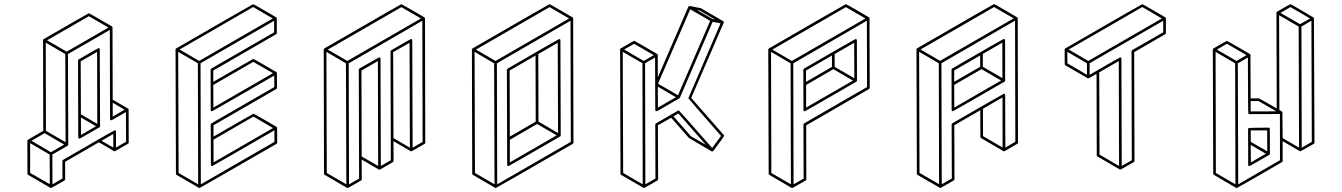

<svg xmlns="http://www.w3.org/2000/svg" viewBox="-20 -854 6632 949"><path d="M373.5 -168.9Q367.7 -168.9 366.7 -175.8Q366.7 -365.2 365.7 -554.7Q365.7 -558.6 369.1 -560.5Q464.8 -616.2 466.8 -616.2Q473.1 -616.2 473.1 -609.4L474.6 -229.5Q474.1 -226.1 471.2 -224.6Q375.5 -168.9 373.5 -168.9ZM380.4 -187 454.6 -230 379.9 -273.4ZM460.9 -241.7 460 -597.7 378.9 -550.8 379.9 -289.1ZM232.4 75.2Q231.9 75.2 231 75Q230 74.7 230 74.2H229L119.1 10.3Q115.7 8.3 115.7 4.4L115.2 -158.7Q115.7 -161.1 116.7 -162.4Q117.7 -163.6 193.8 -207.5L192.9 -655.3Q192.9 -658.7 195.8 -660.6Q417.5 -788.6 419.4 -788.6Q420.9 -788.6 477.1 -755.9Q533.2 -723.1 533.7 -723.1V-722.7H534.2L534.7 -721.7Q534.7 -721.2 535.2 -721.2L535.6 -718.8L536.1 -718.3L537.1 -361.3L613.3 -316.9H613.8L614.3 -315.9L615.2 -314.9V-314.5L615.7 -312.5L616.2 -149.4Q616.2 -145.5 612.8 -143.6L548.3 -106.4H544.9V-106.9H543.9L468.8 -150.9L301.8 -54.2L302.2 32.2Q301.8 35.6 298.8 38.1Q234.4 75.2 232.4 75.2ZM537.1 -277.8 595.7 -312 537.1 -346.2ZM309.6 -598.6 516.1 -717.8 419.4 -773.9 212.4 -654.8ZM304.2 -150.9 302.7 -586.9 206.1 -643.1 207 -207.5ZM226.1 56.6 225.6 -90.3 128.9 -146.5V0.5ZM231.9 -101.6 297.4 -139.6 200.7 -195.8 135.3 -158.2ZM540 -124.5V-191.9L481.9 -158.2ZM239.3 57.1 288.6 28.3V-58.1Q288.6 -62 292 -64L504.4 -186.5Q544.9 -210 546.4 -210Q553.2 -210 553.2 -203.1V-124.5L603 -153.3L602.5 -300.3L532.2 -259.8H530.8Q523.9 -259.8 523.9 -266.6Q523.9 -486.3 522.9 -706.1L315.9 -586.9L317.4 -138.7Q316.9 -135.7 314 -133.8L238.8 -90.3Z M966.3 75.2H964.4L852.5 10.3Q849.6 8.3 849.6 4.9L847.7 -609.9Q848.1 -613.3 851.1 -614.7Q1229.5 -833.5 1231.4 -833.5Q1233.4 -833.5 1289.3 -801Q1345.2 -768.6 1345.7 -768.1L1346.7 -767.1V-766.6Q1347.2 -766.6 1347.2 -766.4Q1347.2 -766.1 1347.7 -765.6L1348.1 -763.7V-690.4Q1348.1 -687 1345.2 -685.1L1034.2 -505.4V-449.7Q1230.5 -563 1231.9 -563Q1233.9 -563 1290 -530.3Q1346.2 -497.6 1346.7 -497.1Q1347.2 -497.1 1347.2 -496.6V-496.1H1347.7V-495.6H1348.1L1348.6 -492.7Q1349.1 -492.7 1349.1 -419.9Q1349.1 -416 1345.7 -414.1L1035.2 -234.9V-178.7Q1231 -292 1232.9 -292Q1234.9 -292 1291.5 -259.3L1347.2 -226.6L1348.1 -225.6V-225.1H1348.6L1349.1 -224.1L1349.6 -222.2L1350.1 -148.9Q1349.6 -145.5 1346.7 -143.1Q968.3 75.2 966.3 75.2ZM1035.6 -51.3 1329.6 -221.2 1232.9 -277.8 1035.2 -163.6ZM1034.7 -322.3 1329.1 -492.2 1231.9 -548.3 1034.2 -434.1ZM959.5 57.1 958 -541.5 860.8 -597.7 862.8 1ZM964.4 -552.7 1328.1 -762.7 1231.4 -819.3 867.7 -609.4ZM972.7 57.1 1336.4 -152.8V-210Q1030.8 -33.2 1028.8 -33.2Q1022.5 -33.2 1022.5 -40L1021.5 -238.3Q1022 -242.2 1024.9 -244.1L1335.9 -423.8L1335.4 -480.5Q1029.8 -304.2 1028.3 -304.2Q1021.5 -304.2 1021.5 -310.5L1021 -509.3Q1021 -513.2 1024.4 -515.1L1335 -694.3V-751.5L971.2 -541.5Z M1698.7 75.2Q1696.3 75.2 1696.3 74.7H1695.3L1585 10.3Q1582 8.3 1581.5 4.9L1580.1 -609.4Q1580.6 -612.8 1583.5 -614.7Q1961.9 -833.5 1963.9 -833.5Q1965.3 -833.5 2022 -800.8L2078.1 -768.1V-767.6H2078.6V-767.1H2079.1L2079.6 -766.1L2080.6 -763.2L2082 -148.9Q2082 -145 2079.1 -143.1Q2015.1 -106.4 2014.4 -106.2Q2013.7 -106 2012.7 -106L2010.3 -106.4L1924.8 -156.2L1925.3 -58.1Q1924.8 -54.7 1921.9 -52.7Q1857.9 -15.6 1857.2 -15.4Q1856.4 -15.1 1855.5 -15.1Q1854.5 -15.1 1853.8 -15.4Q1853 -15.6 1852.5 -16.1L1767.6 -65.4L1768.1 32.2Q1768.1 36.1 1764.6 38.1Q1700.7 75.2 1698.7 75.2ZM1691.9 57.1 1689.9 -541 1593.3 -597.7 1595.2 1ZM1696.8 -552.7 2060.5 -762.7 1963.9 -818.8 1600.1 -608.9ZM1849.1 -33.7 1847.7 -552.2 1766.6 -505.4 1767.6 -80.6ZM2005.9 -124 2004.4 -642.6 1923.3 -596.2 1924.8 -171.4ZM1705.1 57.1 1754.9 28.8 1753.4 -509.3Q1753.4 -512.7 1756.3 -515.1Q1852.1 -570.3 1854 -570.3Q1860.8 -570.3 1860.8 -563.5L1862.3 -33.7L1911.6 -62V-167.5L1910.2 -599.6Q1910.2 -603.5 1913.6 -605.5Q2009.3 -661.1 2011.2 -661.1Q2017.6 -661.1 2017.6 -654.3L2019.5 -124L2068.8 -152.8L2067.4 -751.5L1703.6 -541Z M2430.7 75.2Q2428.7 75.2 2428.7 74.7H2427.7L2317.4 10.3Q2314.5 8.3 2314 4.9L2312.5 -609.4Q2313 -612.8 2315.9 -614.7Q2694.3 -833.5 2696.3 -833.5Q2697.8 -833.5 2753.9 -800.8L2810.1 -768.1H2810.5V-767.6H2811V-767.1H2811.5L2812 -766.1V-765.6Q2812.5 -763.7 2812.7 -763.7Q2813 -763.7 2813 -763.2L2814.5 -148.9Q2814.5 -145 2811 -143.1Q2433.1 75.2 2430.7 75.2ZM2424.3 57.1 2422.4 -541 2325.7 -597.7 2327.6 1ZM2429.2 -552.7 2793 -762.7 2696.3 -818.8 2332.5 -608.9ZM2437.5 57.1 2801.3 -152.8 2799.8 -751.5 2436 -541ZM2493.7 -33.2Q2486.8 -33.2 2486.8 -39.6L2485.4 -509.3Q2485.8 -512.7 2488.8 -514.6Q2741.2 -661.1 2743.7 -661.1Q2750 -661.1 2750 -654.3L2751.5 -184.1Q2751 -181.2 2748 -179.2Q2495.6 -33.2 2493.7 -33.2ZM2500 -178.7 2627.9 -252.9 2627 -579.6 2499 -505.4ZM2500 -51.3 2731.4 -185.1 2634.8 -241.2 2500 -163.1ZM2738.3 -196.3 2736.8 -642.6 2640.6 -586.9 2641.6 -252.9Z M3163.6 75.2H3161.6Q3161.6 74.7 3161.1 74.7L3160.2 74.2L3049.8 10.3Q3046.9 8.3 3046.9 4.4L3044.9 -609.9Q3045.4 -613.3 3048.3 -614.7Q3112.8 -652.3 3114.3 -652.3Q3116.2 -652.3 3172.4 -619.6L3228.5 -586.9V-586.4H3229.5V-585.4L3230.5 -585L3231 -582L3231.4 -471.7L3382.3 -820.8H3382.8L3383.8 -822.3L3386.2 -823.7V-824.2H3389.6L3444.3 -813.5L3554.2 -749.5L3555.2 -749V-748.5L3556.6 -747.6L3557.1 -746.6L3557.6 -744.6V-744.1Q3557.6 -742.7 3557.1 -741.7L3396.5 -370.1L3557.6 -186.5Q3559.1 -185.1 3559.1 -182.6Q3559.1 -179.7 3505.9 -107.9H3505.4Q3505.4 -106.9 3504.4 -106.9L3503.4 -106H3502V-105.5L3497.1 -106Q3497.1 -106.4 3441.7 -138.7Q3386.2 -170.9 3385.3 -171.9L3297.4 -272L3231.9 -234.9L3232.9 32.2Q3232.9 36.1 3229.5 38.1Q3165.5 75.2 3163.6 75.2ZM3514.2 -757.3 3438.5 -801.8 3425.3 -804.2 3501 -760.3ZM3331.1 -383.3 3490.2 -751 3391.6 -808.1 3232.4 -440.4ZM3231.9 -322.3 3320.8 -373.5 3231.4 -425.8ZM3156.7 57.1 3155.3 -541.5 3058.1 -597.7 3060.1 1ZM3161.6 -552.7 3211.4 -581.5 3114.3 -637.7 3064.9 -609.4ZM3468.8 -138.2 3333 -293 3309.1 -278.8 3394.5 -181.2ZM3169.9 57.1 3219.7 28.3 3218.8 -238.3Q3218.8 -242.2 3222.2 -244.1L3331.1 -307.1Q3333 -308.1 3335.4 -308.1Q3337.4 -307.6 3500 -122.6L3543.9 -182.1Q3382.3 -366.7 3382.3 -368.7Q3382.3 -370.1 3541.5 -738.8L3502.4 -746.1L3340.3 -370.6L3339.4 -369.6V-369.1H3338.9V-368.7L3227.1 -304.2Q3223.6 -304.2 3222.2 -305.2Q3218.8 -307.1 3218.8 -310.5L3217.8 -569.8L3168.5 -541.5Z M3896 75.2H3894L3893.1 74.7H3892.6L3782.7 10.3Q3779.3 8.3 3779.3 4.9L3777.3 -609.9Q3777.8 -612.8 3780.8 -614.7Q4159.2 -833.5 4161.1 -833.5Q4163.1 -833.5 4219.7 -800.8L4275.4 -768.1L4276.4 -767.1Q4276.4 -766.6 4276.9 -766.6L4277.8 -764.2L4278.8 -419.9Q4278.8 -416 4275.4 -414.1L3964.8 -234.4L3965.3 32.2Q3965.3 36.1 3961.9 38.1Q3898.4 75.2 3896 75.2ZM3889.2 57.1 3887.7 -541 3791 -597.7 3792.5 1ZM3894 -552.7 4257.8 -762.7 4161.1 -818.8 3797.4 -608.9ZM3902.3 57.1 3952.1 28.8 3951.2 -238.3Q3951.7 -242.2 3954.6 -244.1L4265.6 -423.8L4264.6 -751.5L3900.9 -541ZM3958 -303.7Q3951.2 -303.7 3951.2 -310.5L3950.7 -509.3Q3950.7 -512.7 3954.1 -515.1Q4206.5 -661.1 4208.5 -661.1Q4215.3 -661.1 4215.3 -654.3L4215.8 -455.1Q4215.3 -451.7 4212.4 -450.2Q3959.5 -303.7 3958 -303.7ZM3963.9 -449.2 4092.3 -523.4V-579.6L3963.9 -505.4ZM3964.4 -322.3 4195.8 -455.6 4099.1 -512.2 3964.4 -434.1ZM4202.6 -467.3 4202.1 -642.6 4105.5 -586.9V-523.4Z M4689.9 -304.2Q4688.5 -304.2 4687 -305.2Q4683.6 -307.1 4683.6 -311L4683.1 -509.8Q4683.1 -513.2 4686 -515.1Q4938.5 -661.6 4940.9 -661.6Q4946.8 -661.6 4947.8 -654.8L4948.2 -455.6Q4947.8 -452.1 4944.8 -450.2Q4691.9 -304.2 4689.9 -304.2ZM4696.3 -449.7 4824.7 -523.9V-579.6L4696.3 -505.9ZM4696.8 -322.3 4928.2 -456.1 4831.5 -512.2 4696.3 -434.6ZM4934.6 -467.8 4934.1 -643.1 4837.9 -587.4V-523.9ZM4628.4 75.2 4626 74.7Q4626 74.2 4625.5 74.2L4514.6 10.3Q4511.7 8.3 4511.7 4.4L4509.8 -609.9Q4510.3 -613.3 4513.2 -615.2Q4891.6 -834 4893.6 -834Q4895.5 -834 4951.7 -801.3L5007.8 -768.1L5008.8 -767.6L5010.3 -764.2L5011.7 -149.4Q5011.7 -145.5 5008.8 -143.6L4944.3 -106.4H4940.9L4829.1 -171.4Q4825.7 -173.3 4825.7 -177.2L4825.2 -309.1L4696.8 -234.9L4697.8 32.2Q4697.8 35.6 4694.3 37.6Q4629.9 75.2 4628.4 75.2ZM4621.6 56.6 4620.1 -541.5 4522.9 -598.1 4524.9 0.5ZM4626.5 -553.2 4990.2 -763.2 4893.6 -819.3 4529.8 -609.4ZM4935.5 -124.5 4935.1 -372.6 4838.4 -316.4 4838.9 -181.2ZM4634.8 56.6 4684.6 28.3 4683.6 -238.8Q4683.6 -242.7 4687 -244.6Q4939.9 -390.6 4941.9 -390.6Q4948.2 -390.6 4948.2 -383.8L4949.2 -124.5L4998.5 -153.3L4997.1 -752L4633.3 -541.5Z M5518.1 -15.6Q5515.6 -15.6 5515.1 -16.1Q5514.6 -16.6 5404.3 -80.6Q5401.4 -82.5 5400.9 -85.9L5399.9 -488.8Q5361.3 -466.8 5360.8 -466.8Q5360.4 -466.8 5359.4 -466.8L5356 -467.3L5245.6 -531.2Q5242.7 -533.2 5242.7 -537.1L5242.2 -609.9Q5242.7 -613.3 5245.6 -614.7Q5624 -833.5 5626 -833.5Q5627.9 -833.5 5683.8 -801Q5739.7 -768.6 5740 -768.1Q5740.2 -767.6 5741.2 -766.6Q5742.2 -765.6 5742.7 -764.2V-690.9Q5742.7 -687 5739.7 -685.1L5585.9 -596.2L5587.4 -58.6Q5587.4 -54.7 5584 -52.7Q5519.5 -15.6 5518.1 -15.6ZM5352.5 -484.4V-541.5L5255.4 -597.7L5255.9 -541ZM5358.9 -552.7 5722.7 -762.7 5626 -819.3 5262.2 -609.4ZM5511.2 -33.7 5509.8 -552.2 5413.1 -496.6 5414.6 -89.8ZM5524.4 -33.7 5574.2 -62 5572.8 -600.1Q5572.8 -603.5 5575.7 -606L5729.5 -694.3V-751.5L5365.7 -541.5V-484.4Q5514.6 -570.3 5516.1 -570.3Q5522.9 -570.3 5522.9 -564Z M6093.3 75.2Q6091.3 75.2 6090.8 74.7H6089.8L5980 10.3Q5976.6 8.3 5976.6 4.9L5974.6 -609.4Q5975.1 -612.8 5978 -614.7Q6042.5 -651.9 6044.4 -651.9Q6046.4 -651.9 6102.3 -619.4Q6158.2 -586.9 6158.7 -586.4Q6159.2 -585.9 6159.4 -585.7Q6159.7 -585.4 6159.9 -584.7Q6160.2 -584 6160.6 -584V-582.5Q6161.1 -582.5 6161.6 -367.7H6202.6Q6204.6 -367.7 6290.5 -317.9L6289.1 -791Q6289.6 -794.4 6292.5 -796.4Q6356.4 -833.5 6358.4 -833.5Q6360.4 -833.5 6416.5 -800.5Q6472.7 -767.6 6473.1 -766.8Q6473.6 -766.1 6474.4 -766.1Q6475.1 -766.1 6477.1 -148.9Q6477.1 -145 6473.6 -143.1Q6409.2 -106 6407.7 -106L6404.3 -106.9L6319.8 -156.2V-58.1Q6319.8 -54.7 6316.4 -52.7Q6095.7 75.2 6093.3 75.2ZM6161.6 -303.2 6288.1 -303.7 6200.7 -354.5H6161.6ZM6086.4 57.1 6085 -541 5988.3 -597.7 5989.7 1ZM6091.8 -552.7 6141.1 -581.5 6044.4 -637.7 5994.6 -608.9ZM6100.1 57.1 6306.6 -62 6306.2 -290.5 6155.3 -290Q6152.3 -290 6150.4 -292Q6148.4 -293.9 6147.9 -569.8L6098.1 -541ZM6400.9 -124 6398.9 -722.7 6302.2 -778.8 6303.7 -310.1Q6316.9 -302.2 6317.4 -301.8Q6317.9 -301.3 6318.6 -300.3Q6319.3 -299.3 6319.8 -171.4ZM6405.8 -734.4 6455.6 -762.7 6358.4 -818.8 6309.1 -790.5ZM6414.1 -124 6463.9 -152.8 6461.9 -751.5 6412.6 -722.7ZM6155.8 -33.2Q6149.4 -33.2 6149.4 -39.6L6148.9 -215.8Q6148.9 -218.8 6150.9 -220.7Q6152.8 -222.7 6250 -223.1Q6256.3 -223.1 6256.3 -216.3L6256.8 -93.8Q6256.3 -90.3 6253.4 -88.4Q6157.7 -33.2 6155.8 -33.2ZM6162.6 -51.3 6236.8 -94.2 6162.1 -137.7ZM6243.7 -106 6243.2 -209.5H6162.1V-152.8Z"/></svg>

Font: 3D Isometric
Style: Regular
Weight: 400
Designer: GGBotNet
Version: 1.10